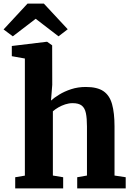

<svg xmlns="http://www.w3.org/2000/svg" viewBox="-49 -1053 737 1073"><path d="M90 -71.5V-726L17 -739V-796L211.5 -819.5H214.5L242.5 -799.5L243 -579L236 -491Q253 -506.5 281.8 -524.2Q310.5 -542 348.5 -554.5Q386.5 -567 430.5 -567Q494.5 -567 529 -543.5Q563.5 -520 577.2 -471Q591 -422 591 -346.5V-72L653.5 -62.5V0H382.5V-62.5L437 -72V-346Q437 -392 431 -420.8Q425 -449.5 407.8 -463Q390.5 -476.5 357 -476.5Q336 -476.5 315.5 -469.8Q295 -463 277.2 -452.8Q259.5 -442.5 246.5 -431V-72L304 -62.5V0H36V-62.5ZM22.5 -850 -29 -888.5 105 -1033H196L329.5 -889.5L278 -850L150.5 -948Z"/></svg>

Font: Merriweather 20pt ExtraBold
Style: Regular
Weight: 800
Version: Version 2.100